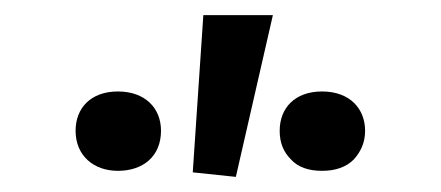

<svg xmlns="http://www.w3.org/2000/svg" viewBox="-20 -846 583 254"><path d="M136 -620C169 -620 193 -639 193 -673C193 -703 172 -725 136 -725C100 -725 80 -703 80 -673C80 -640 104 -620 136 -620ZM292 -612 341 -826H249L235 -618ZM406 -620C424 -620 438 -625 448 -635C457 -645 463 -657 463 -673C463 -702 443 -725 406 -725C370 -725 350 -703 350 -673C350 -657 355 -645 365 -635C374 -625 388 -620 406 -620Z"/></svg>

Font: Cheyenne Sans Medium
Style: Regular
Weight: 500
Designer: The Public Sans project authors (U.S. Web Design System), Libre Franklin designed by Pablo Impallari and Rodrigo Fuenzal
Foundry: The Cheyenne Sans Project Authors
Version: Version 2.007